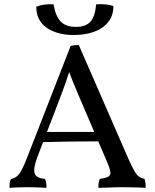

<svg xmlns="http://www.w3.org/2000/svg" viewBox="-20 -898 744 921"><path d="M358 -682 596 -136Q613 -99 624 -79Q635 -59 646.5 -51Q658 -43 673 -40Q677 -27 678 -18Q679 -9 679 3Q669 2 648 1.5Q627 1 604 0.5Q581 0 565 0Q553 0 537 0.5Q521 1 504 1.5Q487 2 473.5 2.5Q460 3 452 3Q452 -9 453.5 -20Q455 -31 459 -40Q500 -45 507.5 -58.5Q515 -72 495 -118L356 -443Q343 -474 333 -498Q323 -522 309 -559H314Q302 -521 292.5 -494.5Q283 -468 274 -444L160 -147Q138 -88 146.5 -65.5Q155 -43 196 -40Q200 -31 201.5 -20Q203 -9 203 3Q192 2 176 1.5Q160 1 142.5 0.5Q125 0 108 0Q83 0 61 1Q39 2 25 3Q25 -7 26.5 -18.5Q28 -30 32 -39Q50 -43 62 -53Q74 -63 85.5 -85.5Q97 -108 112 -147L319 -678Q329 -680 337.5 -681Q346 -682 358 -682ZM449 -265 458 -220Q391 -220 314.5 -219Q238 -218 176 -216L192 -265ZM334 -730Q255 -730 204.5 -764.5Q154 -799 154 -866Q171 -873 193 -876Q215 -879 237 -877Q246 -822 270.5 -795.5Q295 -769 344 -769Q393 -769 415 -795.5Q437 -822 441 -877Q462 -879 485 -877Q508 -875 524 -869Q524 -823 499 -792Q474 -761 431 -745.5Q388 -730 334 -730Z"/></svg>

Font: Vollkorn
Style: Regular
Weight: 400
Designer: Friedrich Althausen
Foundry: Friedrich Althausen
Version: Version 5.001